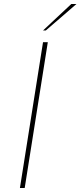

<svg xmlns="http://www.w3.org/2000/svg" viewBox="-20 -944 404 964"><path d="M80 0 196 -732H220L104 0ZM196 -791 338 -924H364L210 -791Z"/></svg>

Font: Exo Thin Thin
Style: Italic
Weight: 250
Italic angle: -9°
Version: Version 2.000